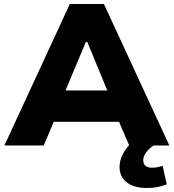

<svg xmlns="http://www.w3.org/2000/svg" viewBox="-20 -725 866 957"><path d="M2 0 328 -705H498L824 0H624L541 -193L617 -118H204L280 -193L198 0ZM408 -516 290 -235 265 -274H557L531 -235L415 -516ZM713 212Q647 212 611.5 183.5Q576 155 576 108Q576 62 607.5 18.5Q639 -25 687 -49L746 0Q730 10 718.5 22.5Q707 35 700.5 47.5Q694 60 694 74Q694 94 706.5 102.5Q719 111 736 111Q752 111 764 108.5Q776 106 791 102L811 194Q784 204 762 208Q740 212 713 212Z"/></svg>

Font: Nunito Sans 6pt Black
Style: Regular
Weight: 900
Version: Version 3.101;gftools[0.9.27]